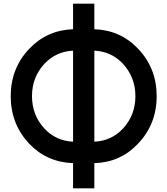

<svg xmlns="http://www.w3.org/2000/svg" viewBox="-20 -870 904 1038"><path d="M375 -850V-712Q233 -707 137 -605Q38 -500 38 -350Q38 -200 137 -94Q233 7 375 12V148H490V12Q630 8 724 -91Q827 -197 827 -350Q827 -501 727 -606Q632 -707 490 -712V-850ZM375 -596V-104Q283 -108 220 -175Q153 -248 153 -350Q153 -453 220 -525Q283 -592 375 -596ZM490 -596Q582 -592 645 -525Q678 -489 695 -445Q712 -401 712 -350Q712 -248 645 -175Q582 -108 490 -104Z"/></svg>

Font: Unageo
Style: SemiBold
Weight: 600
Designer: Richard Sepsi
Foundry: Richard Sepsi
Version: Version 2.000